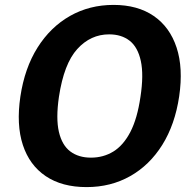

<svg xmlns="http://www.w3.org/2000/svg" viewBox="-20 -753 785 783"><path d="M333 10Q232.8 10 166.6 -34.6Q100.3 -79.2 73.2 -161.8Q46.1 -244.5 63.1 -359.4Q80.4 -475.2 133 -558.9Q185.6 -642.5 265.2 -687.8Q344.9 -733 443.1 -733Q541.2 -733 606.9 -687.9Q672.6 -642.8 700.1 -559.2Q727.7 -475.7 710.7 -360Q693.7 -245.3 641.9 -162.3Q590 -79.3 510.9 -34.7Q431.8 10 333 10ZM351 -110.1Q401.6 -110.1 442.5 -135.2Q483.3 -160.4 511.7 -215Q540 -269.6 552.8 -357.9Q566.6 -448.1 554.3 -504.3Q542.1 -560.6 508.8 -586.8Q475.4 -612.9 425.1 -612.9Q349.5 -612.9 295.1 -553Q240.7 -493.2 220.3 -357.9Q207.5 -269.8 220.2 -215.2Q233 -160.6 266.8 -135.3Q300.5 -110.1 351 -110.1Z"/></svg>

Font: Public Sans Thin
Style: Italic
Weight: 100
Italic angle: -8°
Designer: The Public Sans project authors (U.S. Web Design System). Libre Franklin designed by Pablo Impallari and Rodrigo Fuenzal
Version: Version 2.000